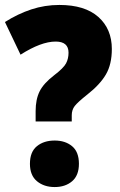

<svg xmlns="http://www.w3.org/2000/svg" viewBox="-22 -744 486 776"><path d="M122 -253H268V-278Q268 -300 280 -315.5Q292 -331 331 -362Q382 -402 406 -443Q430 -484 430 -546Q430 -627 375.5 -675.5Q321 -724 218 -724Q159 -724 104.5 -706Q50 -688 -2 -655L61 -523Q144 -576 203 -576Q255 -576 255 -531Q255 -507 245 -488Q235 -469 197 -440Q154 -407 138 -374.5Q122 -342 122 -295ZM99 -82Q99 -35 127.5 -11.5Q156 12 199 12Q242 12 269.5 -11.5Q297 -35 297 -82Q297 -130 269.5 -153Q242 -176 199 -176Q155 -176 127 -153Q99 -130 99 -82Z"/></svg>

Font: Noto Sans Display SemiCondensed Black
Style: Regular
Weight: 900
Width: 4
Designer: Monotype Design Team
Foundry: Monotype Imaging Inc.
Version: Version 1.900